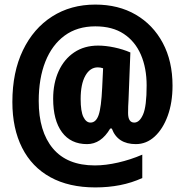

<svg xmlns="http://www.w3.org/2000/svg" viewBox="-20 -836 807 838"><path d="M733 -462Q733 -388 712 -330.5Q691 -273 655 -240Q619 -207 573 -207Q493 -207 468 -275H461Q421 -207 360 -207Q289 -207 250.5 -259Q212 -311 212 -405Q212 -473 236 -525.5Q260 -578 304 -607.5Q348 -637 408 -637Q441 -637 479 -629Q517 -621 549 -607L541 -401Q540 -387 539.5 -372Q539 -357 539 -343Q539 -301 566 -301Q589 -301 604.5 -336.5Q620 -372 620 -463Q620 -539 595 -597Q570 -655 520.5 -688Q471 -721 396 -721Q317 -721 262 -680.5Q207 -640 178 -567Q149 -494 149 -395Q149 -262 211 -188Q273 -114 394 -114Q441 -114 495.5 -126.5Q550 -139 601 -161V-59Q555 -38 504 -28Q453 -18 396 -18Q281 -18 200 -62.5Q119 -107 76.5 -191Q34 -275 34 -391Q34 -521 80 -616.5Q126 -712 207.5 -764Q289 -816 396 -816Q497 -816 572.5 -772Q648 -728 690.5 -648.5Q733 -569 733 -462ZM332 -404Q332 -350 344 -325.5Q356 -301 375 -301Q399 -301 410.5 -334Q422 -367 426 -454L430 -538Q418 -542 407 -542Q373 -542 352.5 -505.5Q332 -469 332 -404Z"/></svg>

Font: Noto Sans Kannada UI ExtraCondensed Black
Style: Regular
Weight: 900
Width: 2
Designer: Jelle Bosma - Monotype Design Team
Foundry: Monotype Imaging Inc.
Version: Version 2.005; ttfautohint (v1.8.4.7-5d5b)